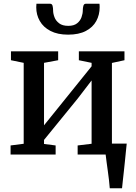

<svg xmlns="http://www.w3.org/2000/svg" viewBox="-20 -825 724 1025"><path d="M566 180Q564.5 160 561.8 136Q559 112 555.5 87.2Q552 62.5 549 40Q546 17.5 544 0L501 -58.5H656.5Q654.5 -39 652 -15Q649.5 9 647 35.2Q644.5 61.5 641.5 87.5Q638.5 113.5 636 137.2Q633.5 161 631.5 180ZM36.5 0V-48.5L106.5 -57.5V-489.5L38.5 -503.5V-551H290.5V-503.5L215 -489.5V-156L284 -241.5L469 -471V-489.5L401 -503.5V-551H644.5V-503.5L577.5 -489V-57.5L647 -48.5V0H394.5V-48.5L469 -57.5V-395.5L395 -299L215 -78V-56.5L277 -48.5V0ZM247.5 -805Q258 -805 260.8 -793.5Q263.5 -782 263.5 -769.5Q263.5 -752.5 270.8 -733.2Q278 -714 295.8 -700.5Q313.5 -687 344.5 -687Q374.5 -687 391.5 -700.5Q408.5 -714 415.2 -733.2Q422 -752.5 422 -769.5Q422 -782 425 -793.5Q428 -805 438 -805H511Q511.5 -801 511.8 -795.5Q512 -790 512 -786Q512 -746 494 -712.8Q476 -679.5 438.5 -659.8Q401 -640 343.5 -640Q287.5 -640 249.5 -659.8Q211.5 -679.5 192.5 -712.8Q173.5 -746 173.5 -786Q173.5 -791 174 -795.5Q174.5 -800 174.5 -805Z"/></svg>

Font: Merriweather 28pt Medium
Style: Regular
Weight: 500
Version: Version 2.100